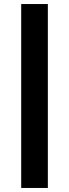

<svg xmlns="http://www.w3.org/2000/svg" viewBox="-20 -822 342 951"><path d="M85 -802H217V109H85Z"/></svg>

Font: Alexandria
Style: Bold
Weight: 700
Designer: Mohamed Gaber
Foundry: Kief Type Foundry
Version: Version 5.100